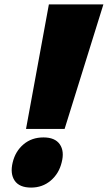

<svg xmlns="http://www.w3.org/2000/svg" viewBox="-20 -830 486 865"><path d="M257.8 -98.1Q245.6 -47.9 208.5 -16.4Q171.4 15.1 120.1 15.1Q67.4 15.1 46.1 -16.1Q24.9 -47.4 37.1 -98.1Q49.3 -148.9 86.2 -179.9Q123 -210.9 175.8 -210.9Q228 -210.9 249.5 -179.7Q271 -148.4 257.8 -98.1ZM200.2 -810.1H445.8L271 -249H97.2Z"/></svg>

Font: Sinkin Sans 900 X Black Italic
Style: Regular
Weight: 950
Italic angle: -112°
Designer: Keith Bates
Foundry: K-Type
Version: Sinkin Sans (version 1.0)  by Keith Bates   •   © 2014   www